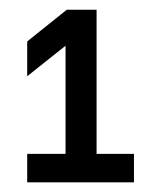

<svg xmlns="http://www.w3.org/2000/svg" viewBox="-20 -732 333 396"><path d="M36.1 -356V-414.6H115.2V-637.7L36.1 -574.7V-646.5L117.7 -711.9H179.2V-414.6H256.3V-356Z"/></svg>

Font: Kay Pho Du SemiBold
Style: Regular
Weight: 600
Designer: Victor Gaultney, Khu Oo Reh
Foundry: SIL International
Version: Version 3.000